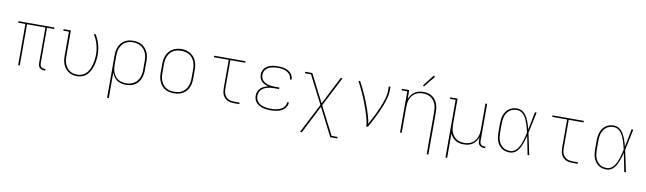

<svg xmlns="http://www.w3.org/2000/svg" viewBox="-47 -1449 7895 2347"><g transform="rotate(10 3900.0 -275.5)"><path d="M492 8Q476 8 461 3.5Q446 -1 434.5 -11.5Q423 -22 418.5 -37.5Q414 -53 414 -68V-511H186V0H166V-511H77V-530H523V-511H434V-68Q434 -57 437.5 -45.5Q441 -34 449 -26Q457 -18 468.5 -14.5Q480 -11 492 -11H504V8Z M895 8Q868 8 841.5 1.5Q815 -5 792 -20Q769 -35 751.5 -56.5Q734 -78 724 -103.5Q714 -129 710 -156Q706 -183 706 -210V-511H636V-530H727V-210Q727 -185 730.5 -160.5Q734 -136 743 -113.5Q752 -91 767 -71Q782 -51 802 -37Q822 -23 846.5 -17Q871 -11 895 -11Q927 -11 957 -22.5Q987 -34 1008.5 -57Q1030 -80 1043.5 -109Q1057 -138 1065 -168.5Q1073 -199 1077 -230Q1081 -261 1081 -293Q1081 -355 1064 -416Q1047 -477 1013 -530L1031 -540Q1066 -485 1084 -421.5Q1102 -358 1102 -293Q1102 -259 1097.5 -225Q1093 -191 1083.5 -158Q1074 -125 1058.5 -94.5Q1043 -64 1019 -39.5Q995 -15 962.5 -3.5Q930 8 895 8Z M1306 205V-320Q1306 -348 1310 -375.5Q1314 -403 1325 -428.5Q1336 -454 1353.5 -476Q1371 -498 1394.5 -512Q1418 -526 1445.5 -532Q1473 -538 1501 -538Q1529 -538 1557 -532.5Q1585 -527 1609 -512.5Q1633 -498 1651.5 -476.5Q1670 -455 1681.5 -429.5Q1693 -404 1697.5 -376Q1702 -348 1702 -320V-210Q1702 -182 1697.5 -154.5Q1693 -127 1682 -101Q1671 -75 1653 -53.5Q1635 -32 1611 -18Q1587 -4 1559.5 2Q1532 8 1504 8Q1475 8 1446.5 1.5Q1418 -5 1394.5 -21.5Q1371 -38 1354 -61.5Q1337 -85 1327 -113V205ZM1501 -11Q1526 -11 1551.5 -16.5Q1577 -22 1598.5 -35Q1620 -48 1636.5 -67.5Q1653 -87 1663 -110.5Q1673 -134 1677 -159.5Q1681 -185 1681 -210V-320Q1681 -345 1677 -370.5Q1673 -396 1663 -419.5Q1653 -443 1636.5 -462.5Q1620 -482 1598.5 -495Q1577 -508 1551.5 -513.5Q1526 -519 1501 -519Q1476 -519 1451 -513.5Q1426 -508 1405 -494.5Q1384 -481 1368.5 -461Q1353 -441 1343.5 -418Q1334 -395 1330.5 -370Q1327 -345 1327 -320V-210Q1327 -185 1330.5 -160Q1334 -135 1343.5 -112Q1353 -89 1368.5 -69Q1384 -49 1405 -35.5Q1426 -22 1451 -16.5Q1476 -11 1501 -11Z M2100 8Q2072 8 2044 2.5Q2016 -3 1991.5 -17Q1967 -31 1948.5 -52.5Q1930 -74 1918.5 -100Q1907 -126 1902.5 -154Q1898 -182 1898 -210V-320Q1898 -348 1902.5 -376Q1907 -404 1918.5 -430Q1930 -456 1948.5 -477.5Q1967 -499 1991.5 -513Q2016 -527 2044 -534Q2072 -541 2100 -541Q2128 -541 2156 -534Q2184 -527 2208.5 -513Q2233 -499 2251.5 -477.5Q2270 -456 2281.5 -430Q2293 -404 2297.5 -376Q2302 -348 2302 -320V-210Q2302 -182 2297.5 -154Q2293 -126 2281.5 -100Q2270 -74 2251.5 -52.5Q2233 -31 2208.5 -17Q2184 -3 2156 2.5Q2128 8 2100 8ZM2100 -11Q2125 -11 2150.5 -16Q2176 -21 2198 -34Q2220 -47 2236.5 -67Q2253 -87 2263 -110.5Q2273 -134 2277 -159.5Q2281 -185 2281 -210V-320Q2281 -346 2277 -371.5Q2273 -397 2263 -420.5Q2253 -444 2236 -464Q2219 -484 2196.5 -496.5Q2174 -509 2148.5 -514Q2123 -519 2098 -519Q2072 -519 2047 -513.5Q2022 -508 2000.5 -495Q1979 -482 1962.5 -462Q1946 -442 1936.5 -419Q1927 -396 1923 -370.5Q1919 -345 1919 -320V-210Q1919 -185 1923 -159.5Q1927 -134 1937 -110.5Q1947 -87 1963.5 -67Q1980 -47 2002 -34Q2024 -21 2049.5 -16Q2075 -11 2100 -11Z M2844 0Q2824 0 2803 -3.5Q2782 -7 2763.5 -16Q2745 -25 2730 -40Q2715 -55 2706 -74Q2697 -93 2693.5 -113.5Q2690 -134 2690 -155V-511H2506V-530H2894V-511H2710V-155Q2710 -137 2713 -119Q2716 -101 2724 -84.5Q2732 -68 2745 -54.5Q2758 -41 2774 -33Q2790 -25 2808 -22Q2826 -19 2844 -19H2911V0Z M3297 8Q3273 8 3249.5 5.5Q3226 3 3203 -3.5Q3180 -10 3159 -21.5Q3138 -33 3122 -50.5Q3106 -68 3098 -91Q3090 -114 3090 -137Q3090 -163 3099.5 -188Q3109 -213 3128 -231Q3147 -249 3171 -259.5Q3195 -270 3221 -276Q3198 -282 3176.5 -292Q3155 -302 3138.5 -318.5Q3122 -335 3114 -357.5Q3106 -380 3106 -403Q3106 -425 3113.5 -446Q3121 -467 3135.5 -483.5Q3150 -500 3169.5 -510.5Q3189 -521 3210 -527.5Q3231 -534 3253 -536Q3275 -538 3297 -538Q3318 -538 3339.5 -536Q3361 -534 3382 -528Q3403 -522 3422 -512Q3441 -502 3456 -487Q3471 -472 3479.5 -451.5Q3488 -431 3488 -410Q3488 -408 3488 -407Q3488 -406 3488 -405H3467Q3467 -406 3467 -407Q3467 -408 3467 -409Q3467 -428 3459 -445.5Q3451 -463 3437.5 -476Q3424 -489 3407 -497.5Q3390 -506 3372 -511Q3354 -516 3335 -517.5Q3316 -519 3297 -519Q3278 -519 3258.5 -517Q3239 -515 3220.5 -510Q3202 -505 3184.5 -496Q3167 -487 3153.5 -473Q3140 -459 3133.5 -440.5Q3127 -422 3127 -403Q3127 -383 3133.5 -364Q3140 -345 3154 -331Q3168 -317 3185.5 -308Q3203 -299 3222 -294Q3241 -289 3260.5 -287Q3280 -285 3300 -285H3358V-266H3300Q3279 -266 3257.5 -264Q3236 -262 3215 -256.5Q3194 -251 3175 -241Q3156 -231 3141 -215.5Q3126 -200 3118.5 -179.5Q3111 -159 3111 -138Q3111 -116 3118.5 -96Q3126 -76 3140.5 -61Q3155 -46 3174 -36Q3193 -26 3213.5 -20.5Q3234 -15 3255 -13Q3276 -11 3297 -11Q3317 -11 3337.5 -12.5Q3358 -14 3377.5 -19Q3397 -24 3415.5 -32Q3434 -40 3449.5 -53.5Q3465 -67 3474 -85.5Q3483 -104 3483 -124Q3483 -125 3483 -125.5Q3483 -126 3483 -126H3504Q3504 -126 3504 -125Q3504 -124 3504 -124Q3504 -101 3494 -80Q3484 -59 3467.5 -43Q3451 -27 3430.5 -17Q3410 -7 3387.5 -1.5Q3365 4 3342.5 6Q3320 8 3297 8Z M3701 205 3889 -163 3711 -511H3636V-530H3724L3900 -184L4076 -530H4099L3911 -163L4089 186H4164V205H4076L3900 -141L3724 205Z M4486 0Q4486 -35 4478 -70Q4470 -105 4460 -138.5Q4450 -172 4438.5 -205.5Q4427 -239 4414.5 -272Q4402 -305 4388.5 -337.5Q4375 -370 4360.5 -402.5Q4346 -435 4330 -466.5Q4314 -498 4297 -529L4315 -538Q4337 -499 4356.5 -458.5Q4376 -418 4394 -377Q4412 -336 4428.5 -294.5Q4445 -253 4459.5 -210.5Q4474 -168 4486.5 -124.5Q4499 -81 4505 -37Q4524 -72 4542 -107Q4560 -142 4577.5 -177.5Q4595 -213 4610.5 -249.5Q4626 -286 4639.5 -323Q4653 -360 4663 -398.5Q4673 -437 4673 -477V-530H4694V-477Q4694 -445 4686.5 -413Q4679 -381 4669.5 -350.5Q4660 -320 4648.5 -290Q4637 -260 4624 -230.5Q4611 -201 4597 -171.5Q4583 -142 4568 -113.5Q4553 -85 4538 -56.5Q4523 -28 4507 0Z M5273 205V-320Q5273 -345 5269.5 -370Q5266 -395 5257 -418Q5248 -441 5232 -461Q5216 -481 5195 -494.5Q5174 -508 5149.5 -513.5Q5125 -519 5100 -519Q5075 -519 5050.5 -513.5Q5026 -508 5005 -494.5Q4984 -481 4968 -461Q4952 -441 4943 -418Q4934 -395 4930.5 -370Q4927 -345 4927 -320V0H4906V-511H4836V-530H4927V-417Q4937 -445 4953.5 -468.5Q4970 -492 4994 -508.5Q5018 -525 5046.5 -531.5Q5075 -538 5103 -538Q5131 -538 5158 -532Q5185 -526 5208 -511.5Q5231 -497 5248.5 -475Q5266 -453 5276 -427.5Q5286 -402 5290 -374.5Q5294 -347 5294 -320V205ZM5097 -605 5082 -615 5191 -756 5209 -744Z M5506 205V-511H5436V-530H5527V-210Q5527 -185 5530.5 -160Q5534 -135 5543 -112Q5552 -89 5568 -69Q5584 -49 5605 -35.5Q5626 -22 5650.5 -16.5Q5675 -11 5700 -11Q5725 -11 5749.5 -16.5Q5774 -22 5795 -35.5Q5816 -49 5832 -69Q5848 -89 5857 -112Q5866 -135 5869.5 -160Q5873 -185 5873 -210V-530H5894V-68Q5894 -57 5897 -45.5Q5900 -34 5908.5 -26Q5917 -18 5928 -14.5Q5939 -11 5951 -11H5964V8H5951Q5935 8 5920 3.5Q5905 -1 5894 -11.5Q5883 -22 5878 -37.5Q5873 -53 5873 -68V-113Q5863 -85 5846.5 -61.5Q5830 -38 5806 -21.5Q5782 -5 5753.5 1.5Q5725 8 5697 8Q5670 8 5644 2.5Q5618 -3 5595 -16.5Q5572 -30 5555 -51Q5538 -72 5527 -96V205Z M6269 8Q6242 8 6216 1.5Q6190 -5 6168 -20.5Q6146 -36 6130.5 -58Q6115 -80 6106 -105Q6097 -130 6093.5 -156.5Q6090 -183 6090 -210V-320Q6090 -347 6093.5 -373.5Q6097 -400 6106 -425Q6115 -450 6130.5 -472Q6146 -494 6168 -509.5Q6190 -525 6216 -531.5Q6242 -538 6269 -538Q6295 -538 6319 -526.5Q6343 -515 6360.5 -496Q6378 -477 6390.5 -454Q6403 -431 6412.5 -407Q6422 -383 6429.5 -358Q6437 -333 6443 -308Q6455 -363 6465.5 -418.5Q6476 -474 6487 -530H6508Q6494 -465 6481 -399Q6468 -333 6453 -268Q6469 -202 6482 -134.5Q6495 -67 6510 0H6489Q6477 -57 6466.5 -114.5Q6456 -172 6444 -229Q6437 -203 6429.5 -178Q6422 -153 6412.5 -128Q6403 -103 6391 -79.5Q6379 -56 6361.5 -36Q6344 -16 6319.5 -4Q6295 8 6269 8ZM6269 -11Q6297 -11 6321 -26Q6345 -41 6361 -63Q6377 -85 6388 -110.5Q6399 -136 6407.5 -162Q6416 -188 6422.5 -215Q6429 -242 6435 -268Q6429 -295 6422 -321Q6415 -347 6406.5 -372.5Q6398 -398 6387 -423Q6376 -448 6360 -469.5Q6344 -491 6320 -505Q6296 -519 6269 -519Q6245 -519 6221.5 -513Q6198 -507 6178.5 -492.5Q6159 -478 6145.5 -457.5Q6132 -437 6124.5 -414.5Q6117 -392 6114 -368Q6111 -344 6111 -320V-210Q6111 -186 6114 -162Q6117 -138 6124.5 -115.5Q6132 -93 6145.5 -72.5Q6159 -52 6178.5 -37.5Q6198 -23 6221.5 -17Q6245 -11 6269 -11Z M7044 0Q7024 0 7003 -3.5Q6982 -7 6963.5 -16Q6945 -25 6930 -40Q6915 -55 6906 -74Q6897 -93 6893.5 -113.5Q6890 -134 6890 -155V-511H6706V-530H7094V-511H6910V-155Q6910 -137 6913 -119Q6916 -101 6924 -84.5Q6932 -68 6945 -54.5Q6958 -41 6974 -33Q6990 -25 7008 -22Q7026 -19 7044 -19H7111V0Z M7469 8Q7442 8 7416 1.5Q7390 -5 7368 -20.5Q7346 -36 7330.5 -58Q7315 -80 7306 -105Q7297 -130 7293.5 -156.5Q7290 -183 7290 -210V-320Q7290 -347 7293.5 -373.5Q7297 -400 7306 -425Q7315 -450 7330.5 -472Q7346 -494 7368 -509.5Q7390 -525 7416 -531.5Q7442 -538 7469 -538Q7495 -538 7519 -526.5Q7543 -515 7560.5 -496Q7578 -477 7590.5 -454Q7603 -431 7612.5 -407Q7622 -383 7629.5 -358Q7637 -333 7643 -308Q7655 -363 7665.5 -418.5Q7676 -474 7687 -530H7708Q7694 -465 7681 -399Q7668 -333 7653 -268Q7669 -202 7682 -134.5Q7695 -67 7710 0H7689Q7677 -57 7666.5 -114.5Q7656 -172 7644 -229Q7637 -203 7629.5 -178Q7622 -153 7612.5 -128Q7603 -103 7591 -79.5Q7579 -56 7561.5 -36Q7544 -16 7519.5 -4Q7495 8 7469 8ZM7469 -11Q7497 -11 7521 -26Q7545 -41 7561 -63Q7577 -85 7588 -110.5Q7599 -136 7607.5 -162Q7616 -188 7622.5 -215Q7629 -242 7635 -268Q7629 -295 7622 -321Q7615 -347 7606.5 -372.5Q7598 -398 7587 -423Q7576 -448 7560 -469.5Q7544 -491 7520 -505Q7496 -519 7469 -519Q7445 -519 7421.5 -513Q7398 -507 7378.5 -492.5Q7359 -478 7345.5 -457.5Q7332 -437 7324.5 -414.5Q7317 -392 7314 -368Q7311 -344 7311 -320V-210Q7311 -186 7314 -162Q7317 -138 7324.5 -115.5Q7332 -93 7345.5 -72.5Q7359 -52 7378.5 -37.5Q7398 -23 7421.5 -17Q7445 -11 7469 -11Z"/></g></svg>

Font: Iosevka Slab Thin Extended
Style: Regular
Weight: 100
Width: 7
Monospace: yes
Designer: Belleve Invis
Foundry: Belleve Invis
Version: Version 11.1.1; ttfautohint (v1.8.3)